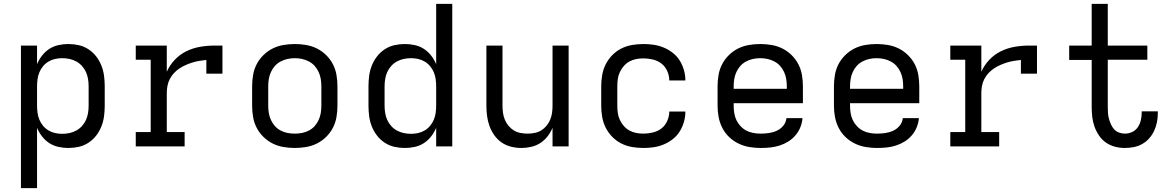

<svg xmlns="http://www.w3.org/2000/svg" viewBox="-20 -755 6040 990"><path d="M88 215V-520H171V-424Q181 -448 197 -468.5Q213 -489 234.5 -503Q256 -517 281.5 -522.5Q307 -528 332 -528Q360 -528 386.5 -522Q413 -516 436 -501Q459 -486 476 -464Q493 -442 503 -416.5Q513 -391 516.5 -364Q520 -337 520 -310V-210Q520 -183 516.5 -156Q513 -129 503 -103.5Q493 -78 476 -56Q459 -34 436 -19Q413 -4 386.5 2Q360 8 332 8Q307 8 281.5 2.5Q256 -3 234.5 -17Q213 -31 197 -51.5Q181 -72 171 -96V215ZM301 -65Q320 -65 338.5 -69Q357 -73 373.5 -82Q390 -91 403 -105.5Q416 -120 423.5 -137Q431 -154 434 -172.5Q437 -191 437 -210V-310Q437 -329 434 -347.5Q431 -366 423.5 -383Q416 -400 403 -414.5Q390 -429 373.5 -438Q357 -447 338.5 -451Q320 -455 301 -455Q282 -455 264 -451Q246 -447 230 -437.5Q214 -428 202 -413.5Q190 -399 183 -382Q176 -365 173.5 -346.5Q171 -328 171 -310V-210Q171 -192 173.5 -173.5Q176 -155 183 -138Q190 -121 202 -106.5Q214 -92 230 -82.5Q246 -73 264 -69Q282 -65 301 -65Z M680 0V-74H757V-447H680V-520H840V-385Q855 -419 881 -446.5Q907 -474 940.5 -490.5Q974 -507 1011 -513.5Q1048 -520 1086 -520H1127V-375H1044V-446Q1026 -444 1007.5 -441Q989 -438 971.5 -432.5Q954 -427 937 -419.5Q920 -412 904.5 -401.5Q889 -391 876.5 -377.5Q864 -364 855.5 -347.5Q847 -331 843.5 -312.5Q840 -294 840 -276V-74H932V0Z M1500 8Q1471 8 1441.5 3Q1412 -2 1386 -15Q1360 -28 1338.5 -49Q1317 -70 1303.5 -96Q1290 -122 1285 -151.5Q1280 -181 1280 -210V-310Q1280 -339 1285 -368.5Q1290 -398 1303.5 -424Q1317 -450 1338.5 -471Q1360 -492 1386 -505Q1412 -518 1441.5 -523Q1471 -528 1500 -528Q1529 -528 1558.5 -523Q1588 -518 1614 -505Q1640 -492 1661.5 -471Q1683 -450 1696.5 -424Q1710 -398 1715 -368.5Q1720 -339 1720 -310V-210Q1720 -181 1715 -151.5Q1710 -122 1696.5 -96Q1683 -70 1661.5 -49Q1640 -28 1614 -15Q1588 -2 1558.5 3Q1529 8 1500 8ZM1500 -66Q1519 -66 1537.5 -69.5Q1556 -73 1573 -82Q1590 -91 1602.5 -105Q1615 -119 1623 -136.5Q1631 -154 1634 -172.5Q1637 -191 1637 -210V-310Q1637 -329 1634 -347.5Q1631 -366 1623 -383.5Q1615 -401 1602.5 -415Q1590 -429 1573 -438Q1556 -447 1537.5 -451Q1519 -455 1500 -455Q1481 -455 1462.5 -451Q1444 -447 1427 -438Q1410 -429 1397.5 -415Q1385 -401 1377 -383.5Q1369 -366 1366 -347.5Q1363 -329 1363 -310V-210Q1363 -191 1366 -172.5Q1369 -154 1377 -136.5Q1385 -119 1397.5 -105Q1410 -91 1427 -82Q1444 -73 1462.5 -69.5Q1481 -66 1500 -66Z M2068 8Q2040 8 2013.5 2Q1987 -4 1964 -19Q1941 -34 1924 -56Q1907 -78 1897 -103.5Q1887 -129 1883.5 -156Q1880 -183 1880 -210V-310Q1880 -337 1883.5 -364Q1887 -391 1897 -416.5Q1907 -442 1924 -464Q1941 -486 1964 -501Q1987 -516 2013.5 -522Q2040 -528 2068 -528Q2093 -528 2118.5 -522.5Q2144 -517 2165.5 -503Q2187 -489 2203 -468.5Q2219 -448 2229 -424V-735H2312V0H2229V-96Q2219 -72 2203 -51.5Q2187 -31 2165.5 -17Q2144 -3 2118.5 2.5Q2093 8 2068 8ZM2099 -65Q2118 -65 2136 -69Q2154 -73 2170 -82.5Q2186 -92 2198 -106.5Q2210 -121 2217 -138Q2224 -155 2226.5 -173.5Q2229 -192 2229 -210V-310Q2229 -328 2226.5 -346.5Q2224 -365 2217 -382Q2210 -399 2198 -413.5Q2186 -428 2170 -437.5Q2154 -447 2136 -451Q2118 -455 2099 -455Q2080 -455 2061.5 -451Q2043 -447 2026.5 -438Q2010 -429 1997 -414.5Q1984 -400 1976.5 -383Q1969 -366 1966 -347.5Q1963 -329 1963 -310V-210Q1963 -191 1966 -172.5Q1969 -154 1976.5 -137Q1984 -120 1997 -105.5Q2010 -91 2026.5 -82Q2043 -73 2061.5 -69Q2080 -65 2099 -65Z M2668 8Q2642 8 2615.5 1.5Q2589 -5 2567 -20Q2545 -35 2529 -57.5Q2513 -80 2504 -105Q2495 -130 2491.5 -156.5Q2488 -183 2488 -210V-520H2571V-210Q2571 -192 2573.5 -173.5Q2576 -155 2583 -138Q2590 -121 2602 -106.5Q2614 -92 2629.5 -82.5Q2645 -73 2663.5 -69.5Q2682 -66 2700 -66Q2718 -66 2736.5 -69.5Q2755 -73 2770.5 -82.5Q2786 -92 2798 -106.5Q2810 -121 2817 -138Q2824 -155 2826.5 -173.5Q2829 -192 2829 -210V-520H2912V0H2829V-96Q2819 -72 2803 -51.5Q2787 -31 2766 -17.5Q2745 -4 2719.5 2Q2694 8 2668 8Z M3298 8Q3268 8 3239 3Q3210 -2 3184 -15Q3158 -28 3137 -49.5Q3116 -71 3103 -97Q3090 -123 3085 -152Q3080 -181 3080 -210V-310Q3080 -339 3085 -368Q3090 -397 3103 -423Q3116 -449 3137 -470.5Q3158 -492 3184 -505Q3210 -518 3239 -523Q3268 -528 3298 -528Q3325 -528 3351.5 -524Q3378 -520 3403 -509.5Q3428 -499 3449.5 -482Q3471 -465 3485 -442.5Q3499 -420 3506.5 -393.5Q3514 -367 3514 -340H3431Q3431 -365 3420.5 -388.5Q3410 -412 3391 -427Q3372 -442 3347 -448Q3322 -454 3298 -454Q3279 -454 3260.5 -450.5Q3242 -447 3225.5 -438Q3209 -429 3196.5 -414.5Q3184 -400 3176 -383Q3168 -366 3165.5 -347.5Q3163 -329 3163 -310V-210Q3163 -191 3165.5 -172.5Q3168 -154 3176 -137Q3184 -120 3196.5 -105.5Q3209 -91 3225.5 -82Q3242 -73 3260.5 -69.5Q3279 -66 3298 -66Q3322 -66 3347 -72Q3372 -78 3391 -93Q3410 -108 3420.5 -131.5Q3431 -155 3431 -180H3514Q3514 -153 3506.5 -126.5Q3499 -100 3485 -77.5Q3471 -55 3449.5 -38Q3428 -21 3403 -10.5Q3378 0 3351.5 4Q3325 8 3298 8Z M3902 8Q3873 8 3843.5 3Q3814 -2 3787.5 -15Q3761 -28 3739.5 -48.5Q3718 -69 3704.5 -95.5Q3691 -122 3685.5 -151Q3680 -180 3680 -210V-310Q3680 -339 3685 -368.5Q3690 -398 3703.5 -424Q3717 -450 3738.5 -471Q3760 -492 3786 -505Q3812 -518 3841.5 -523Q3871 -528 3900 -528Q3929 -528 3958.5 -523Q3988 -518 4014 -505Q4040 -492 4061.5 -471Q4083 -450 4096.5 -424Q4110 -398 4115 -368.5Q4120 -339 4120 -310V-223H3763V-210Q3763 -191 3766 -172Q3769 -153 3777 -136Q3785 -119 3798.5 -104.5Q3812 -90 3828.5 -81.5Q3845 -73 3864 -69.5Q3883 -66 3902 -66Q3924 -66 3945 -69Q3966 -72 3985.5 -81Q4005 -90 4019 -107Q4033 -124 4035 -146H4118Q4116 -121 4106.5 -98Q4097 -75 4081 -56.5Q4065 -38 4044 -25Q4023 -12 3999.5 -4.5Q3976 3 3951.5 5.5Q3927 8 3902 8ZM3763 -297H4037V-310Q4037 -329 4034 -347.5Q4031 -366 4023 -383.5Q4015 -401 4002.5 -415Q3990 -429 3973 -438Q3956 -447 3937.5 -451Q3919 -455 3900 -455Q3881 -455 3862.5 -451Q3844 -447 3827 -438Q3810 -429 3797.5 -415Q3785 -401 3777 -383.5Q3769 -366 3766 -347.5Q3763 -329 3763 -310Z M4502 8Q4473 8 4443.5 3Q4414 -2 4387.5 -15Q4361 -28 4339.5 -48.5Q4318 -69 4304.5 -95.5Q4291 -122 4285.5 -151Q4280 -180 4280 -210V-310Q4280 -339 4285 -368.5Q4290 -398 4303.5 -424Q4317 -450 4338.5 -471Q4360 -492 4386 -505Q4412 -518 4441.5 -523Q4471 -528 4500 -528Q4529 -528 4558.5 -523Q4588 -518 4614 -505Q4640 -492 4661.5 -471Q4683 -450 4696.5 -424Q4710 -398 4715 -368.5Q4720 -339 4720 -310V-223H4363V-210Q4363 -191 4366 -172Q4369 -153 4377 -136Q4385 -119 4398.5 -104.5Q4412 -90 4428.5 -81.5Q4445 -73 4464 -69.5Q4483 -66 4502 -66Q4524 -66 4545 -69Q4566 -72 4585.5 -81Q4605 -90 4619 -107Q4633 -124 4635 -146H4718Q4716 -121 4706.5 -98Q4697 -75 4681 -56.5Q4665 -38 4644 -25Q4623 -12 4599.5 -4.5Q4576 3 4551.5 5.5Q4527 8 4502 8ZM4363 -297H4637V-310Q4637 -329 4634 -347.5Q4631 -366 4623 -383.5Q4615 -401 4602.5 -415Q4590 -429 4573 -438Q4556 -447 4537.5 -451Q4519 -455 4500 -455Q4481 -455 4462.5 -451Q4444 -447 4427 -438Q4410 -429 4397.5 -415Q4385 -401 4377 -383.5Q4369 -366 4366 -347.5Q4363 -329 4363 -310Z M4880 0V-74H4957V-447H4880V-520H5040V-385Q5055 -419 5081 -446.5Q5107 -474 5140.5 -490.5Q5174 -507 5211 -513.5Q5248 -520 5286 -520H5327V-375H5244V-446Q5226 -444 5207.5 -441Q5189 -438 5171.5 -432.5Q5154 -427 5137 -419.5Q5120 -412 5104.5 -401.5Q5089 -391 5076.5 -377.5Q5064 -364 5055.5 -347.5Q5047 -331 5043.5 -312.5Q5040 -294 5040 -276V-74H5132V0Z M5780 8Q5754 8 5729 1.5Q5704 -5 5683 -19.5Q5662 -34 5647 -56Q5632 -78 5623.5 -102Q5615 -126 5612 -151.5Q5609 -177 5609 -203V-446H5493V-520H5609V-735H5692V-520H5896V-447H5692V-203Q5692 -188 5693 -172.5Q5694 -157 5698 -142.5Q5702 -128 5708.5 -113.5Q5715 -99 5725 -88Q5735 -77 5750 -71.5Q5765 -66 5780 -66Q5800 -66 5818 -74.5Q5836 -83 5847 -99.5Q5858 -116 5862.5 -135.5Q5867 -155 5867 -175V-181H5950V-171Q5950 -148 5945.5 -125Q5941 -102 5931 -80.5Q5921 -59 5905.5 -41.5Q5890 -24 5869.5 -12.5Q5849 -1 5826 3.5Q5803 8 5780 8Z"/></svg>

Font: Nova
Style: Regular
Weight: 400
Monospace: yes
Designer: Belleve Invis
Foundry: Belleve Invis
Version: Version 24.1.4; ttfautohint (v1.8.4)